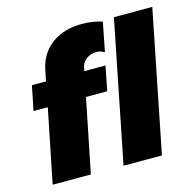

<svg xmlns="http://www.w3.org/2000/svg" viewBox="-108 -864 997 976"><g transform="rotate(-15 390.0 -375.5)"><path d="M330 -387H442L467 -516H356L359 -533C362 -550 371 -565 386 -577C401 -588 419 -594 438 -594C446 -594 453 -593 459 -592C464 -590 472 -587 482 -582L512 -735C479 -746 443 -751 404 -751C341 -751 288 -735 246 -704C204 -673 177 -629 166 -574L154 -516H80L54 -387H129L51 0H252ZM572 -742 424 0H626L774 -742Z"/></g></svg>

Font: Argentum Sans ExtraBold
Style: Italic
Weight: 800
Italic angle: -11.3°
Designer: Julieta Ulanovsky
Foundry: Julieta Ulanovsky
Version: Version 5.001;February 15, 2019;FontCreator 11.5.0.2425 64-b